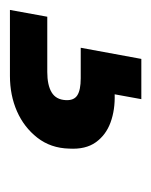

<svg xmlns="http://www.w3.org/2000/svg" viewBox="-68 -70 311 396"><g transform="rotate(90 88.0 128.5)"><path d="M-90 264 -76 187H38Q65 187 80 178Q95 169 96 149Q97 132 86 125Q75 118 51 118H-12L11 -7H94L84 48Q116 47 142 56.5Q168 66 183 87Q198 108 196 142Q195 180 173.5 207.5Q152 235 119 249.5Q86 264 46 264Z"/></g></svg>

Font: DM Sans 28pt
Style: Bold Italic
Weight: 700
Italic angle: -10°
Version: Version 4.004;gftools[0.9.30]